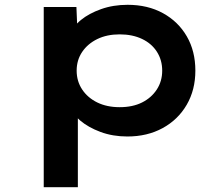

<svg xmlns="http://www.w3.org/2000/svg" viewBox="-20 -559 930 799"><path d="M162 220V-530H298L303 -410L277 -419Q284 -449 317 -476Q350 -503 400.5 -521Q451 -539 511 -539Q595 -539 658.5 -504Q722 -469 757.5 -407.5Q793 -346 793 -265Q793 -185 757 -123Q721 -61 657 -26Q593 9 510 9Q449 9 398 -10Q347 -29 313 -58Q279 -87 271 -117L304 -131V220ZM478 -113Q532 -113 571 -132.5Q610 -152 632.5 -186.5Q655 -221 655 -265Q655 -309 633 -343.5Q611 -378 571 -397Q531 -416 478 -416Q425 -416 385 -396.5Q345 -377 322 -343Q299 -309 299 -265Q299 -221 322 -186.5Q345 -152 385 -132.5Q425 -113 478 -113Z"/></svg>

Font: Lexend Mega SemiBold
Style: Regular
Weight: 600
Designer: Bonnie Shaver-Troup, Thomas Jockin
Foundry: Lexend
Version: Version 1.007